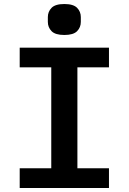

<svg xmlns="http://www.w3.org/2000/svg" viewBox="-20 -935 640 955"><path d="M78 0V-98H235V-600H78V-698H522V-600H365V-98H522V0ZM300 -761Q255 -761 236.5 -780Q218 -799 218 -826V-850Q218 -877 236.5 -896Q255 -915 300 -915Q345 -915 363.5 -896Q382 -877 382 -850V-826Q382 -799 363.5 -780Q345 -761 300 -761Z"/></svg>

Font: IBM Plex Mono SmBld
Style: Regular
Weight: 600
Monospace: yes
Designer: Mike Abbink, Paul van der Laan, Pieter van Rosmalen
Foundry: Bold Monday
Version: Version 2.3